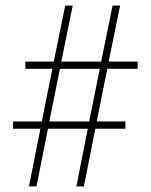

<svg xmlns="http://www.w3.org/2000/svg" viewBox="-20 -762 541 689"><path d="M84 -93 125 -300H27V-326H130L168 -515H71V-541H173L214 -742H241L200 -541H343L384 -742H411L370 -541H474V-515H365L327 -326H430V-300H322L281 -93H254L295 -300H152L111 -93ZM157 -326H300L338 -515H195Z"/></svg>

Font: Noto Sans Telugu UI ExtraCondensed Thin
Style: Regular
Weight: 100
Width: 2
Designer: Jelle Bosma - Monotype Design Team
Foundry: Monotype Imaging Inc.
Version: Version 2.006; ttfautohint (v1.8.4.7-5d5b)